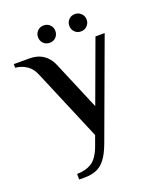

<svg xmlns="http://www.w3.org/2000/svg" viewBox="-161 -707 824 998"><g transform="rotate(-20 250.5 -208.0)"><path d="M102 200V169Q149 169 182.5 148.5Q216 128 239 66L259 11L94 -380Q79 -418 52 -437Q25 -456 -12 -460V-480H74Q119 -480 150 -459Q181 -438 197 -400L311 -130L436 -470H487L290 65Q270 120 247.5 149Q225 178 197 189Q169 200 134 200ZM375 -520Q354 -520 340.5 -534Q327 -548 327 -568Q327 -588 340.5 -602Q354 -616 375 -616Q395 -616 409 -602Q423 -588 423 -568Q423 -548 409 -534Q395 -520 375 -520ZM202 -520Q181 -520 167.5 -534Q154 -548 154 -568Q154 -588 167.5 -602Q181 -616 202 -616Q223 -616 236.5 -602Q250 -588 250 -568Q250 -548 236.5 -534Q223 -520 202 -520Z"/></g></svg>

Font: El Messiri Medium
Style: Regular
Weight: 500
Designer: Mohamed Gaber
Foundry: Kief Type Foundry
Version: Version 2.020; ttfautohint (v1.8.3)